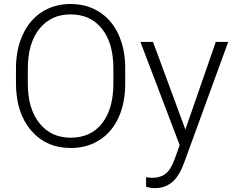

<svg xmlns="http://www.w3.org/2000/svg" viewBox="-20 -741 1192 974"><path d="M615.2 -316.9Q615.2 -218.8 581.3 -144.5Q547.4 -70.3 484.4 -30.3Q421.4 9.8 338.9 9.8Q214.4 9.8 137.7 -79.3Q61 -168.5 61 -319.8V-393.1Q61 -490.2 95.5 -565.2Q129.9 -640.1 192.9 -680.4Q255.9 -720.7 337.9 -720.7Q419.9 -720.7 482.7 -681.2Q545.4 -641.6 579.6 -569.3Q613.8 -497.1 615.2 -401.9ZM555.2 -394Q555.2 -522.5 497.1 -595.2Q439 -668 337.9 -668Q238.8 -668 179.9 -595Q121.1 -522 121.1 -391.1V-316.9Q121.1 -190.4 179.7 -116.5Q238.3 -42.5 338.9 -42.5Q440.9 -42.5 498 -115.5Q555.2 -188.5 555.2 -318.8ZM920.4 -84 1074.7 -528.3H1137.7L912.1 89.8L900.4 117.2Q856.9 213.4 766.1 213.4Q745.1 213.4 721.2 206.5L720.7 158.2L751 161.1Q793.9 161.1 820.6 139.9Q847.2 118.7 865.7 66.9L891.6 -4.4L692.4 -528.3H756.3Z"/></svg>

Font: RobotoInd Light
Style: Regular
Weight: 300
Designer: Google
Version: Version 2.001151; 2014